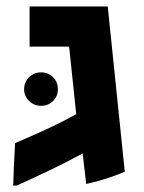

<svg xmlns="http://www.w3.org/2000/svg" viewBox="-20 -556 447 597"><path d="M21 21Q23 -47 27 -111Q74 -131 122 -153Q170 -175 217 -201L195 -411H72V-536H315L368 -22Q337 -9 306.5 0.5Q276 10 248 16L237 -79Q186 -51 134.5 -26.5Q83 -2 32 21ZM108 -227Q86 -227 70.5 -242Q55 -257 55 -278Q55 -301 70.5 -316Q86 -331 108 -331Q130 -331 145 -316Q160 -301 160 -278Q160 -257 145 -242Q130 -227 108 -227Z"/></svg>

Font: Secular One
Style: Regular
Weight: 400
Designer: Michal Sahar
Foundry: Hagilda
Version: Version 1.002; ttfautohint (v1.8.4.7-5d5b);gftools[0.9.29]